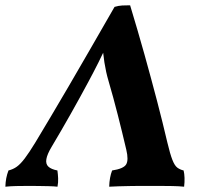

<svg xmlns="http://www.w3.org/2000/svg" viewBox="-52 -702 771 725"><path d="M-31.7 3Q-31.2 -14.3 -28.4 -28.9Q-25.6 -43.6 -20 -58.3Q-2.1 -62.7 11.6 -72.7Q25.4 -82.6 41.7 -104.1Q58 -125.6 81.5 -164.1Q109 -210.3 140 -261.9Q170.9 -313.6 206.6 -374.9Q242.3 -436.2 285.3 -510.6Q328.3 -584.9 380.5 -676Q395.2 -680.5 409.4 -681.3Q423.5 -682 439.3 -682Q467.9 -587.9 493.5 -496.4Q519 -404.9 541 -321Q562.9 -237.1 579.7 -164.9Q590.2 -120.6 598.8 -98.7Q607.3 -76.8 617.3 -69.2Q627.3 -61.7 641.3 -58.3Q644.3 -46.2 644.8 -30.3Q645.3 -14.3 643.2 3Q625.1 1 598.9 0.5Q572.7 0 547.7 0Q522.7 0 507.2 0Q494.7 0 476 0Q457.2 0 436.2 0.5Q415.2 1 395.2 1.5Q375.3 2 360.3 3Q360.8 -14.8 363.6 -30.2Q366.4 -45.7 371.4 -58.3Q414.4 -64.8 424.3 -81.1Q434.3 -97.4 424.8 -137.1Q409.5 -202.4 392.9 -267.7Q376.3 -333.1 357.5 -397.4Q348 -429.4 342.2 -466.5Q336.5 -503.5 334.1 -544.7H356.8Q338.2 -503 319.5 -465.7Q300.8 -428.5 282.8 -395.1Q249.6 -333.1 214.6 -271.1Q179.7 -209.2 143 -147.7Q126.2 -119.7 123.1 -101.3Q119.9 -82.8 130.7 -72.8Q141.4 -62.8 164.8 -58.3Q166.8 -44.1 167.5 -28.7Q168.2 -13.2 165.1 3Q151.8 1.5 132.6 1Q113.4 0.5 93.4 0.3Q73.5 0 57 0Q31.5 0 9.3 0.5Q-12.8 1 -31.7 3Z"/></svg>

Font: Vollkorn
Style: Italic
Weight: 400
Italic angle: -11°
Designer: Friedrich Althausen
Foundry: Friedrich Althausen
Version: Version 5.001